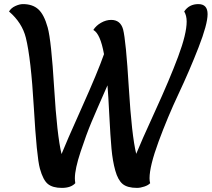

<svg xmlns="http://www.w3.org/2000/svg" viewBox="-20 -909 1032 936"><path d="M92 -889Q139 -889 167 -863.5Q195 -838 212.5 -775Q230 -712 244 -480.5Q258 -249 280 -158Q300 -209 378.5 -384Q457 -559 487 -645Q469 -745 435 -763Q448 -784 472.5 -798Q497 -812 522 -812Q567 -812 580 -766Q594 -712 608 -481Q622 -250 644 -159Q666 -214 736.5 -368Q807 -522 848.5 -633Q890 -744 890 -804Q890 -833 878 -853Q902 -889 947 -889Q992 -889 992 -840Q992 -791 948 -678Q904 -565 850.5 -451.5Q797 -338 753 -218.5Q709 -99 709 -40Q709 -26 712 -16Q703 -6 683.5 0.5Q664 7 648 7Q601 7 578 -12Q555 -31 542 -77.5Q529 -124 523.5 -184.5Q518 -245 513 -345Q508 -445 504 -493Q450 -371 425.5 -312.5Q401 -254 373 -169.5Q345 -85 345 -40Q345 -30 347 -16Q326 7 281.5 7Q237 7 213.5 -12Q190 -31 174.5 -87Q159 -143 145 -384Q131 -625 106 -725Q88 -798 24 -853Q34 -870 54.5 -879.5Q75 -889 92 -889Z"/></svg>

Font: Paprika
Style: Regular
Weight: 400
Designer: Eduardo Rodriguez Tunni
Foundry: Eduardo Rodriguez Tunni
Version: Version 1.001